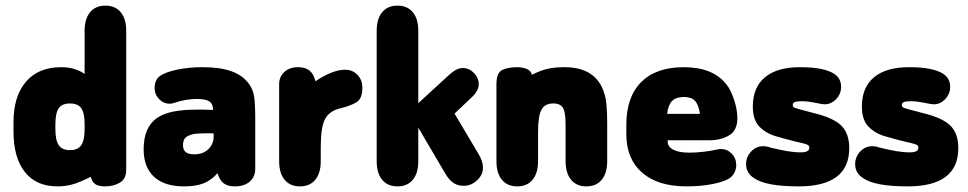

<svg xmlns="http://www.w3.org/2000/svg" viewBox="-20 -652 3445 683"><path d="M281 -389Q247 -413 197 -413Q117 -413 72.5 -361.5Q28 -310 28 -217V-185Q28 -91 68.5 -40Q109 11 184 11Q214 11 239.5 3.5Q265 -4 303 -23Q308 -4 319.5 3.5Q331 11 354 11Q383 11 406 -2Q429 -15 429 -49V-542Q429 -585 409.5 -608.5Q390 -632 355 -632Q320 -632 300.5 -608.5Q281 -585 281 -542ZM281 -209V-193Q281 -153 269 -135.5Q257 -118 229 -118Q201 -118 189 -135.5Q177 -153 177 -193V-209Q177 -250 189 -267Q201 -284 229 -284Q254 -284 266 -271Q274 -262 277.5 -247Q281 -232 281 -209Z M738 -261Q714 -262 703.5 -262Q693 -262 689 -262Q685 -262 680 -262Q631 -262 596 -255Q561 -248 538 -232Q491 -199 491 -121Q491 -57 528 -23Q565 11 635 11Q677 11 704.5 0Q732 -11 754 -36Q761 -11 775.5 0Q790 11 815 11Q849 11 868.5 -6Q888 -23 888 -52V-225Q888 -283 884 -308.5Q880 -334 866 -353Q844 -384 803.5 -398.5Q763 -413 700 -413Q651 -413 609 -404Q567 -395 548 -381Q530 -367 530 -339Q530 -316 546 -299.5Q562 -283 584 -283Q592 -283 603 -287Q620 -293 641 -296.5Q662 -300 678 -300Q710 -300 723.5 -292Q737 -284 738 -264ZM740 -177V-165Q740 -148 731 -133.5Q722 -119 707 -111Q692 -103 672 -103Q650 -103 640.5 -111Q631 -119 631 -136Q631 -159 647 -167.5Q663 -176 684.5 -177Q706 -178 722 -178Q726 -178 729.5 -178Q733 -178 740 -177Z M1102 -363Q1096 -389 1081 -401Q1066 -413 1040 -413Q1010 -413 991.5 -396Q973 -379 973 -352V-79Q973 -36 992.5 -12.5Q1012 11 1047 11Q1082 11 1101.5 -12.5Q1121 -36 1121 -79V-129Q1121 -200 1136.5 -229Q1152 -258 1192 -267Q1225 -275 1247 -287.5Q1269 -300 1269 -340Q1269 -368 1251.5 -386Q1234 -404 1207 -404Q1164 -404 1102 -363Z M1468 -285V-542Q1468 -585 1448.5 -608.5Q1429 -632 1394 -632Q1359 -632 1339.5 -608.5Q1320 -585 1320 -542V-79Q1320 -36 1339.5 -12.5Q1359 11 1394 11Q1429 11 1448.5 -12.5Q1468 -36 1468 -79V-198L1562 -38Q1576 -13 1592 -2Q1608 9 1629 9Q1656 9 1677 -10.5Q1698 -30 1698 -55Q1698 -80 1680 -108L1597 -248L1655 -303Q1683 -328 1683 -352Q1683 -375 1666 -392.5Q1649 -410 1626 -410Q1604 -410 1578 -386Z M1872 -386Q1869 -401 1853 -407Q1837 -413 1820 -413Q1787 -413 1766.5 -403Q1746 -393 1746 -352V-79Q1746 -36 1765.5 -12.5Q1785 11 1820 11Q1855 11 1874.5 -12.5Q1894 -36 1894 -79V-180Q1894 -211 1897 -231Q1900 -251 1907 -263Q1913 -274 1923.5 -279Q1934 -284 1949 -284Q1976 -284 1985 -264Q1989 -254 1990.5 -238.5Q1992 -223 1992 -200V-79Q1992 -36 2011.5 -12.5Q2031 11 2066 11Q2101 11 2120.5 -12.5Q2140 -36 2140 -79V-211Q2140 -252 2137.5 -278.5Q2135 -305 2129 -322Q2100 -413 1988 -413Q1953 -413 1927.5 -407Q1902 -401 1872 -386Z M2355 -153H2505Q2543 -153 2573 -170Q2603 -187 2603 -232Q2603 -261 2591.5 -296.5Q2580 -332 2564 -352Q2516 -413 2412 -413Q2314 -413 2261 -360Q2208 -307 2208 -208V-175Q2208 -87 2264 -38Q2320 11 2422 11Q2475 11 2518.5 2Q2562 -7 2579 -21Q2588 -28 2593.5 -40Q2599 -52 2599 -64Q2599 -89 2583 -105.5Q2567 -122 2544 -122Q2538 -122 2530 -120Q2514 -116 2486 -112.5Q2458 -109 2432 -109Q2395 -109 2375 -119.5Q2355 -130 2355 -149ZM2470 -247H2353Q2357 -279 2371 -293Q2385 -307 2413 -307Q2439 -307 2452 -293.5Q2465 -280 2470 -247Z M2821 11Q3001 11 3001 -125Q3001 -177 2973 -205Q2945 -233 2874 -250Q2837 -260 2821.5 -264Q2806 -268 2803 -271Q2800 -274 2800 -278Q2800 -286 2807.5 -289Q2815 -292 2833 -292Q2842 -292 2851.5 -291Q2861 -290 2871 -288Q2897 -283 2902.5 -282Q2908 -281 2914 -281Q2937 -281 2954.5 -299.5Q2972 -318 2972 -343Q2972 -373 2948 -389Q2912 -413 2826 -413Q2744 -413 2701 -377Q2658 -341 2658 -273Q2658 -226 2681 -202Q2704 -178 2739.5 -167.5Q2775 -157 2812 -148Q2835 -143 2844.5 -140Q2854 -137 2856.5 -134.5Q2859 -132 2859 -126Q2859 -110 2828 -110Q2806 -110 2779.5 -114.5Q2753 -119 2721 -127Q2713 -130 2706.5 -131Q2700 -132 2695 -132Q2670 -132 2652 -113Q2634 -94 2634 -68Q2634 -36 2663 -18Q2705 11 2821 11Z M3209 11Q3389 11 3389 -125Q3389 -177 3361 -205Q3333 -233 3262 -250Q3225 -260 3209.5 -264Q3194 -268 3191 -271Q3188 -274 3188 -278Q3188 -286 3195.5 -289Q3203 -292 3221 -292Q3230 -292 3239.5 -291Q3249 -290 3259 -288Q3285 -283 3290.5 -282Q3296 -281 3302 -281Q3325 -281 3342.5 -299.5Q3360 -318 3360 -343Q3360 -373 3336 -389Q3300 -413 3214 -413Q3132 -413 3089 -377Q3046 -341 3046 -273Q3046 -226 3069 -202Q3092 -178 3127.5 -167.5Q3163 -157 3200 -148Q3223 -143 3232.5 -140Q3242 -137 3244.5 -134.5Q3247 -132 3247 -126Q3247 -110 3216 -110Q3194 -110 3167.5 -114.5Q3141 -119 3109 -127Q3101 -130 3094.5 -131Q3088 -132 3083 -132Q3058 -132 3040 -113Q3022 -94 3022 -68Q3022 -36 3051 -18Q3093 11 3209 11Z"/></svg>

Font: Beiruti Black
Style: Regular
Weight: 900
Designer: Arlette Boutros
Foundry: Boutros
Version: Version 1.41